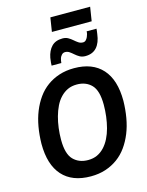

<svg xmlns="http://www.w3.org/2000/svg" viewBox="-152 -1161 966 1259"><g transform="rotate(-15 330.5 -531.0)"><path d="M305 7Q179 7 112.5 -67Q46 -141 46 -283Q47 -343 56.5 -397.5Q66 -452 85 -499Q104 -546 131.5 -584.5Q159 -623 196 -650Q233 -677 279 -692Q325 -707 380 -707Q505 -707 571.5 -633Q638 -559 638 -417Q637 -358 627.5 -303Q618 -248 599 -201Q580 -154 552.5 -115.5Q525 -77 488 -50Q451 -23 405.5 -8Q360 7 305 7ZM315 -101Q350 -101 377 -113.5Q404 -126 425.5 -149Q447 -172 462.5 -203Q478 -234 487.5 -270Q497 -306 502 -345.5Q507 -385 507 -425Q507 -521 469.5 -560Q432 -599 370 -599Q335 -599 308 -586.5Q281 -574 259 -551Q237 -528 222 -497Q207 -466 197 -430Q187 -394 182 -354.5Q177 -315 177 -275Q177 -179 215 -140Q253 -101 315 -101ZM243 -761Q243 -770 244 -781Q245 -792 248 -813Q257 -860 283.5 -887.5Q310 -915 358 -915Q379 -915 395 -906Q411 -897 424.5 -885Q438 -873 451.5 -864Q465 -855 482 -855Q494 -855 502 -863.5Q510 -872 514.5 -882.5Q519 -893 521 -901Q523 -910 523 -913.5Q523 -917 523 -919H590Q589 -910 588.5 -903Q588 -896 586 -885Q579 -826 551 -795Q523 -764 474 -764Q452 -764 436 -773Q420 -782 406.5 -794Q393 -806 380 -815Q367 -824 351 -824Q336 -824 326.5 -812.5Q317 -801 315 -793Q312 -784 311 -776.5Q310 -769 309 -761ZM302 -974 317 -1069H587L572 -974Z"/></g></svg>

Font: Georama ExtraCondensed Thin SemiBold
Style: Italic
Weight: 600
Italic angle: -9°
Version: Version 1.001